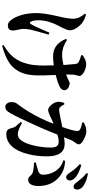

<svg xmlns="http://www.w3.org/2000/svg" viewBox="477 -1296 877 1872"><g transform="rotate(90 916.0 -359.5)"><path d="M425 59C495 40 550 17 590 -10C639 -43 673 -88 693 -144C706 -177 713 -225 715 -286C716 -321 714 -374 711 -445C710 -453 710 -459 710 -463C761 -476 798 -489 820 -500C846 -512 859 -528 859 -549C859 -564 851 -576 836 -586C822 -595 806 -600 788 -600C785 -600 778 -597 767 -591C757 -586 748 -582 741 -579C739 -578 736 -577 731 -575C720 -570 712 -567 706 -565C706 -596 706 -618 707 -629C708 -642 710 -656 715 -672C718 -683 720 -690 720 -695C720 -711 706 -726 679 -741C654 -754 629 -761 605 -761C579 -761 550 -749 517 -726L519 -712C550 -703 571 -695 584 -688C596 -681 603 -669 604 -650C606 -633 609 -599 613 -546C613 -543 613 -540 613 -539C573 -530 539 -526 510 -526C465 -526 417 -542 368 -574L359 -564C392 -480 449 -438 529 -438C553 -438 582 -440 617 -445C617 -443 617 -440 617 -436C618 -379 619 -337 618 -309C616 -262 611 -224 603 -193C590 -136 567 -89 536 -50C507 -15 468 16 418 45ZM228 3C261 3 277 -14 277 -47C277 -59 274 -76 269 -98C264 -120 261 -137 261 -148C261 -167 263 -189 268 -214C275 -248 292 -308 317 -394L298 -403C297 -401 296 -398 295 -395C256 -302 229 -244 214 -221C205 -208 197 -209 190 -223C181 -240 177 -265 177 -298C177 -363 199 -436 244 -516C245 -518 247 -521 249 -526C266 -561 275 -586 275 -602C275 -625 265 -650 246 -677C230 -698 213 -715 195 -727C174 -741 150 -752 121 -759L113 -747C146 -710 162 -673 162 -634C162 -602 154 -551 137 -480C117 -393 107 -325 107 -277C107 -189 124 -114 158 -53C179 -16 203 3 228 3Z M1020 28C1033 28 1043 25 1052 19C1061 12 1071 0 1081 -18C1111 -70 1156 -163 1215 -296C1242 -357 1268 -419 1292 -481C1322 -489 1344 -493 1359 -493C1380 -493 1396 -487 1405 -474C1414 -461 1418 -442 1418 -415C1418 -364 1412 -311 1400 -256C1386 -197 1369 -154 1348 -127C1329 -103 1314 -94 1285 -94C1264 -94 1228 -108 1178 -135L1169 -122C1191 -98 1205 -82 1212 -73C1218 -64 1222 -55 1225 -45C1236 3 1250 18 1286 18C1382 18 1448 -60 1481 -191C1496 -248 1504 -310 1504 -377C1504 -493 1463 -551 1381 -551C1368 -551 1347 -549 1318 -545L1347 -617C1351 -626 1358 -638 1368 -651C1381 -667 1387 -680 1387 -690C1387 -705 1371 -721 1338 -738C1307 -754 1280 -762 1257 -762C1232 -762 1204 -754 1174 -738L1173 -723C1207 -716 1230 -709 1242 -700C1252 -695 1257 -686 1257 -672C1257 -651 1244 -603 1218 -528C1208 -526 1193 -523 1174 -519C1107 -504 1065 -497 1048 -497C1037 -497 1028 -502 1020 -511C1015 -517 1007 -529 997 -547L996 -548L983 -546C973 -519 970 -497 973 -480C978 -440 1022 -390 1050 -390C1064 -390 1084 -396 1109 -408C1115 -411 1120 -414 1124 -415C1141 -424 1161 -433 1186 -442C1167 -394 1151 -356 1138 -329C1093 -235 1045 -157 996 -94C987 -83 982 -74 979 -65C976 -57 975 -46 975 -31C975 -14 980 1 989 12C998 23 1009 28 1020 28ZM1732 -195C1752 -195 1767 -204 1778 -223C1788 -240 1793 -264 1793 -294C1793 -374 1768 -438 1718 -486C1673 -530 1617 -553 1548 -555L1542 -538C1588 -526 1624 -499 1650 -457C1672 -420 1683 -382 1683 -342C1683 -317 1675 -307 1654 -296C1643 -292 1621 -285 1587 -276C1577 -273 1569 -270 1563 -269L1565 -252C1609 -251 1643 -246 1667 -238C1676 -234 1685 -226 1695 -215C1707 -201 1719 -194 1732 -195ZM1706 -565C1725 -565 1739 -580 1739 -601C1739 -620 1730 -638 1712 -653C1689 -676 1648 -696 1589 -713L1579 -699C1607 -675 1634 -644 1661 -605L1662 -603C1678 -578 1693 -565 1706 -565ZM1797 -638C1818 -638 1828 -649 1828 -672C1828 -695 1817 -714 1795 -731C1767 -752 1727 -768 1674 -778L1666 -766C1697 -741 1725 -711 1749 -678C1751 -676 1753 -674 1755 -671C1764 -658 1771 -650 1776 -647C1783 -641 1790 -638 1797 -638Z"/></g></svg>

Font: AllPunType Bold
Style: Regular
Weight: 700
Version: 1.0